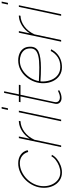

<svg xmlns="http://www.w3.org/2000/svg" viewBox="768 -1538 780 2357"><g transform="rotate(-90 1158.5 -360.0)"><path d="M219 10Q163 10 120.5 -19.5Q78 -49 54.5 -99Q31 -149 31 -210Q31 -275 56 -332Q81 -389 123.5 -433Q166 -477 220 -502Q274 -527 332 -527Q394 -527 437 -496.5Q480 -466 493 -411L471 -404Q458 -452 421.5 -479.5Q385 -507 335 -507Q281 -507 230 -483.5Q179 -460 139 -419.5Q99 -379 75 -326Q51 -273 51 -214Q51 -158 72.5 -111.5Q94 -65 132 -37.5Q170 -10 220 -10Q259 -10 299 -25.5Q339 -41 371.5 -66Q404 -91 417 -119L436 -113Q418 -78 383 -50Q348 -22 305 -6Q262 10 219 10Z M641 -519H661L633 -385Q674 -446 727 -479.5Q780 -513 834 -518Q839 -519 844 -519Q849 -519 853 -519L849 -499Q779 -496 718 -450.5Q657 -405 621 -328L551 0H531Z M958 -519H978L868 0H848ZM1003 -730H1023L1007 -653H987Z M1061 -58Q1061 -62 1061.5 -66.5Q1062 -71 1063 -75L1153 -499H1082L1086 -519H1158L1196 -700H1216L1178 -519H1296L1292 -499H1173L1093 -126Q1087 -98 1084.5 -85.5Q1082 -73 1082 -66Q1082 -41 1098.5 -28Q1115 -15 1137 -15Q1159 -15 1177.5 -21Q1196 -27 1208.5 -33Q1221 -39 1222 -40L1229 -24Q1229 -24 1215.5 -16.5Q1202 -9 1180 -2Q1158 5 1132 5Q1101 5 1081 -12.5Q1061 -30 1061 -58Z M1511 10Q1452 10 1408.5 -20Q1365 -50 1341 -100Q1317 -150 1315 -210Q1313 -269 1333 -325.5Q1353 -382 1391 -427.5Q1429 -473 1481.5 -500Q1534 -527 1596 -527Q1641 -527 1678.5 -511.5Q1716 -496 1739 -464.5Q1762 -433 1763 -385Q1766 -306 1702 -277Q1638 -248 1506 -248Q1465 -248 1421.5 -249.5Q1378 -251 1324 -255L1332 -274Q1388 -271 1429.5 -269.5Q1471 -268 1509 -268Q1598 -268 1649.5 -280.5Q1701 -293 1722.5 -318.5Q1744 -344 1742 -383Q1741 -428 1718 -455Q1695 -482 1661 -494.5Q1627 -507 1592 -507Q1537 -507 1489.5 -481Q1442 -455 1407 -413Q1372 -371 1353.5 -320.5Q1335 -270 1336 -221Q1338 -161 1359.5 -113Q1381 -65 1421 -37.5Q1461 -10 1518 -10Q1586 -10 1634.5 -42Q1683 -74 1711 -128L1732 -122Q1711 -82 1679.5 -52.5Q1648 -23 1606 -6.5Q1564 10 1511 10Z M1935 -519H1955L1927 -385Q1968 -446 2021 -479.5Q2074 -513 2128 -518Q2133 -519 2138 -519Q2143 -519 2147 -519L2143 -499Q2073 -496 2012 -450.5Q1951 -405 1915 -328L1845 0H1825Z M2252 -519H2272L2162 0H2142ZM2297 -730H2317L2301 -653H2281Z"/></g></svg>

Font: Raleway Thin Thin
Style: Italic
Weight: 250
Italic angle: -12°
Version: Version 4.026